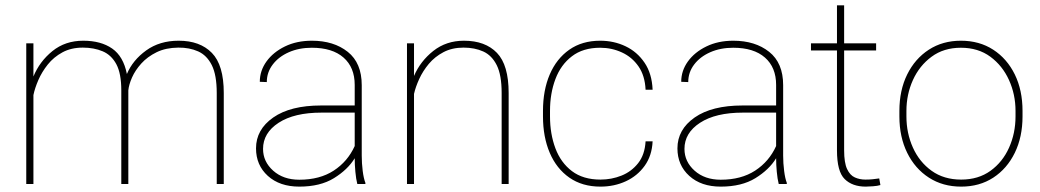

<svg xmlns="http://www.w3.org/2000/svg" viewBox="-20 -691 3904 721"><path d="M461.9 -351.6V0H435.5V-351.6Q435.5 -415 417 -449.7Q398.4 -484.4 365.7 -498.3Q333 -512.2 291 -512.2Q247.1 -512.2 214.4 -494.4Q181.6 -476.6 159.4 -448.7Q137.2 -420.9 124 -390.4Q110.8 -359.9 105.5 -334V0H78.6V-528.3H105.5V-403.8Q128.9 -460.4 177 -499.3Q225.1 -538.1 292.5 -538.1Q358.9 -538.1 401.1 -508.8Q443.4 -479.5 456.5 -413.1Q478.5 -465.3 529.1 -501.7Q579.6 -538.1 650.9 -538.1Q731 -538.1 775.6 -492.4Q820.3 -446.8 820.3 -341.8V0H793.9V-341.8Q793.9 -409.2 775.4 -446.3Q756.8 -483.4 724.1 -498Q691.4 -512.7 649.4 -512.2Q602.5 -511.7 568.1 -494.9Q533.7 -478 510.7 -452.6Q487.8 -427.2 475.8 -400.1Q463.9 -373 461.9 -351.6Z M1321.8 0Q1316.9 -19 1314.5 -45.7Q1312 -72.3 1312 -96.7Q1285.6 -53.7 1234.1 -22Q1182.6 9.8 1104 9.8Q1030.3 9.8 985.8 -30.5Q941.4 -70.8 941.4 -133.8Q941.4 -204.6 1006.1 -249.8Q1070.8 -294.9 1185.5 -294.9H1312V-372.1Q1312 -438 1270 -474.9Q1228 -511.7 1150.9 -511.7Q1103 -511.7 1064.7 -494.9Q1026.4 -478 1004.2 -448.7Q981.9 -419.4 981.9 -382.8L955.6 -383.8Q955.6 -425.3 980.7 -460.2Q1005.9 -495.1 1050 -516.6Q1094.2 -538.1 1150.9 -538.1Q1233.4 -538.1 1285.9 -496.3Q1338.4 -454.6 1338.4 -371.1V-106.4Q1338.4 -78.1 1342 -49.3Q1345.7 -20.5 1352.1 -4.4V0ZM1104 -16.1Q1180.7 -16.1 1233.2 -50.3Q1285.6 -84.5 1312 -142.6V-268.1H1187Q1085 -268.1 1026.4 -230Q967.8 -191.9 967.8 -131.8Q967.8 -84 1005.9 -50Q1043.9 -16.1 1104 -16.1Z M1720.7 -512.2Q1677.7 -512.2 1645.3 -495.1Q1612.8 -478 1590.3 -451.2Q1567.9 -424.3 1554.2 -394.3Q1540.5 -364.3 1534.7 -338.4V0H1508.3V-528.3H1534.7V-405.8Q1558.6 -461.4 1607.2 -499.8Q1655.8 -538.1 1722.2 -538.1Q1802.2 -538.1 1846.2 -492.4Q1890.1 -446.8 1890.1 -341.8V0H1863.8V-341.8Q1863.8 -409.2 1845.5 -446Q1827.1 -482.9 1794.9 -497.6Q1762.7 -512.2 1720.7 -512.2Z M2234.9 -16.6Q2276.4 -16.6 2313.7 -31.5Q2351.1 -46.4 2376.2 -78.1Q2401.4 -109.9 2404.3 -160.2H2430.7Q2428.2 -106.4 2400.9 -68.4Q2373.5 -30.3 2330.1 -10.3Q2286.6 9.8 2234.9 9.8Q2166.5 9.8 2118.2 -23.9Q2069.8 -57.6 2044.4 -117.2Q2019 -176.8 2019 -253.9V-274.4Q2019 -352.1 2044.4 -411.4Q2069.8 -470.7 2117.9 -504.4Q2166 -538.1 2233.9 -538.1Q2285.2 -538.1 2328.9 -517.3Q2372.6 -496.6 2400.4 -455.6Q2428.2 -414.6 2430.7 -354H2404.3Q2401.9 -406.7 2377.7 -441.7Q2353.5 -476.6 2315.4 -494.1Q2277.3 -511.7 2233.9 -511.7Q2169.4 -511.7 2127.7 -479.7Q2085.9 -447.8 2065.7 -394Q2045.4 -340.3 2045.4 -274.4V-253.9Q2045.4 -188 2065.7 -134Q2085.9 -80.1 2127.9 -48.3Q2169.9 -16.6 2234.9 -16.6Z M2904.3 0Q2899.4 -19 2897 -45.7Q2894.5 -72.3 2894.5 -96.7Q2868.2 -53.7 2816.7 -22Q2765.1 9.8 2686.5 9.8Q2612.8 9.8 2568.4 -30.5Q2523.9 -70.8 2523.9 -133.8Q2523.9 -204.6 2588.6 -249.8Q2653.3 -294.9 2768.1 -294.9H2894.5V-372.1Q2894.5 -438 2852.5 -474.9Q2810.5 -511.7 2733.4 -511.7Q2685.5 -511.7 2647.2 -494.9Q2608.9 -478 2586.7 -448.7Q2564.5 -419.4 2564.5 -382.8L2538.1 -383.8Q2538.1 -425.3 2563.2 -460.2Q2588.4 -495.1 2632.6 -516.6Q2676.8 -538.1 2733.4 -538.1Q2815.9 -538.1 2868.4 -496.3Q2920.9 -454.6 2920.9 -371.1V-106.4Q2920.9 -78.1 2924.6 -49.3Q2928.2 -20.5 2934.6 -4.4V0ZM2686.5 -16.1Q2763.2 -16.1 2815.7 -50.3Q2868.2 -84.5 2894.5 -142.6V-268.1H2769.5Q2667.5 -268.1 2608.9 -230Q2550.3 -191.9 2550.3 -131.8Q2550.3 -84 2588.4 -50Q2626.5 -16.1 2686.5 -16.1Z M3270 -528.3V-501.5H3149.9V-126.5Q3149.9 -80.1 3160.9 -56.4Q3171.9 -32.7 3190.2 -24.7Q3208.5 -16.6 3229.5 -16.6Q3244.6 -16.6 3256.3 -17.8Q3268.1 -19 3281.7 -21L3286.1 3.9Q3275.4 7.3 3258.3 8.5Q3241.2 9.8 3231 9.8Q3180.7 9.8 3151.9 -18.6Q3123 -46.9 3123 -126.5V-501.5H3025.4V-528.3H3123V-670.9H3149.9V-528.3Z M3357.4 -253.9V-274.4Q3357.4 -352.1 3386.7 -411.4Q3416 -470.7 3468 -504.4Q3520 -538.1 3588.4 -538.1Q3657.7 -538.1 3709.7 -504.4Q3761.7 -470.7 3790.8 -411.4Q3819.8 -352.1 3819.8 -274.4V-253.9Q3819.8 -176.8 3790.8 -117.2Q3761.7 -57.6 3710 -23.9Q3658.2 9.8 3589.4 9.8Q3520.5 9.8 3468.3 -23.9Q3416 -57.6 3386.7 -117.2Q3357.4 -176.8 3357.4 -253.9ZM3383.8 -274.4V-253.9Q3383.8 -190.9 3408.2 -136.7Q3432.6 -82.5 3478.5 -49.6Q3524.4 -16.6 3589.4 -16.6Q3653.8 -16.6 3699.5 -49.6Q3745.1 -82.5 3769.3 -136.7Q3793.5 -190.9 3793.5 -253.9V-274.4Q3793.5 -336.4 3769 -390.4Q3744.6 -444.3 3699 -478Q3653.3 -511.7 3588.4 -511.7Q3523.9 -511.7 3478.3 -478Q3432.6 -444.3 3408.2 -390.4Q3383.8 -336.4 3383.8 -274.4Z"/></svg>

Font: Vazirmatn FD Thin
Style: Regular
Weight: 100
Designer: Saber Rastikerdar
Foundry: Saber Rastikerdar
Version: Version 33.003